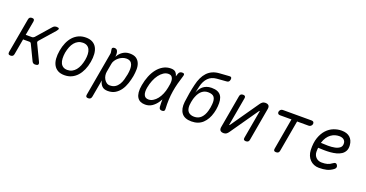

<svg xmlns="http://www.w3.org/2000/svg" viewBox="-38 -1549 4876 2557"><g transform="rotate(20 2400.0 -270.0)"><path d="M54 10Q34 10 26.5 0.5Q19 -9 22 -30L109 -520Q112 -541 123.5 -550.5Q135 -560 155 -560Q176 -560 183.5 -550.5Q191 -541 188 -520L152 -319H241Q250 -319 258 -323Q266 -327 274 -334L450 -535Q461 -548 474.5 -554Q488 -560 503 -560Q534 -560 538 -548Q542 -536 520 -510L338 -303Q331 -296 329.5 -288Q328 -280 331 -272L441 -42Q454 -16 444 -3Q434 10 403 10Q388 10 377.5 3.5Q367 -3 360 -16L255 -234Q251 -242 245 -246Q239 -250 229 -250H140L101 -30Q98 -9 86.5 0.5Q75 10 54 10Z M818 10Q762 10 724.5 -11Q687 -32 666 -70Q645 -108 641 -160.5Q637 -213 648 -276Q659 -339 681.5 -391Q704 -443 738 -480.5Q772 -518 817.5 -539Q863 -560 920 -560Q976 -560 1014 -539Q1052 -518 1072.5 -480.5Q1093 -443 1097 -391Q1101 -339 1090 -277Q1079 -213 1055.5 -160.5Q1032 -108 998 -70Q964 -32 919 -11Q874 10 818 10ZM832 -69Q868 -69 897 -84Q926 -99 948.5 -126Q971 -153 986.5 -191.5Q1002 -230 1011 -277Q1019 -322 1017 -359.5Q1015 -397 1002.5 -424Q990 -451 966 -466Q942 -481 905 -481Q869 -481 839.5 -466Q810 -451 787.5 -424Q765 -397 750 -359Q735 -321 726 -275Q719 -229 721 -191Q723 -153 735.5 -126Q748 -99 772 -84Q796 -69 832 -69Z M1374 -453Q1386 -476 1402.5 -495Q1419 -514 1439.5 -528.5Q1460 -543 1485.5 -551.5Q1511 -560 1542 -560Q1602 -560 1635 -536.5Q1668 -513 1683 -474.5Q1698 -436 1697 -389Q1696 -342 1688 -294Q1678 -240 1660 -185.5Q1642 -131 1612 -87.5Q1582 -44 1538.5 -17Q1495 10 1433 10Q1378 10 1349.5 -19Q1321 -48 1312 -96L1268 150Q1264 171 1252.5 180.5Q1241 190 1221 190Q1201 190 1193 180.5Q1185 171 1189 150L1296 -457Q1300 -473 1298.5 -488.5Q1297 -504 1293 -520Q1288 -540 1296.5 -550Q1305 -560 1325 -560Q1345 -560 1356 -550Q1367 -540 1372 -520Q1376 -504 1376 -487Q1376 -470 1374 -453ZM1521 -481Q1493 -481 1465 -469.5Q1437 -458 1414.5 -439Q1392 -420 1376 -396Q1360 -372 1356 -347L1334 -224Q1330 -199 1334.5 -172Q1339 -145 1352.5 -122Q1366 -99 1386.5 -84Q1407 -69 1434 -69Q1478 -69 1508 -88Q1538 -107 1558 -138.5Q1578 -170 1589 -209.5Q1600 -249 1608 -290Q1615 -329 1615.5 -364Q1616 -399 1607 -425.5Q1598 -452 1577 -466.5Q1556 -481 1521 -481Z M1962 10Q1924 10 1895.5 -3Q1867 -16 1849.5 -44Q1832 -72 1827.5 -115Q1823 -158 1834 -219Q1846 -288 1871 -350.5Q1896 -413 1933 -459.5Q1970 -506 2018 -533Q2066 -560 2124 -560Q2172 -560 2194 -536Q2213 -515 2220 -484Q2226 -502 2232 -521Q2239 -543 2252 -551.5Q2265 -560 2284 -560Q2305 -560 2311.5 -550.5Q2318 -541 2311 -521Q2291 -459 2275.5 -400Q2260 -341 2250.5 -282Q2241 -223 2238 -160.5Q2235 -98 2239 -29Q2241 -9 2231.5 0.5Q2222 10 2201.5 10Q2181 10 2171 0.5Q2161 -9 2159 -29Q2155 -84 2157 -134Q2146 -114 2133 -94Q2103 -49 2060.5 -19.5Q2018 10 1962 10ZM1982 -69Q2015 -69 2046 -88Q2077 -107 2102.5 -139Q2128 -171 2146.5 -214.5Q2165 -258 2174 -306Q2180 -333 2184 -363.5Q2188 -394 2184.5 -420Q2181 -446 2165.5 -463.5Q2150 -481 2116 -481Q2081 -481 2048.5 -459.5Q2016 -438 1989 -402Q1962 -366 1942 -317Q1922 -268 1912 -212Q1900 -145 1917 -107Q1934 -69 1982 -69Z M2875 -651 2745 -641Q2707 -638 2676.5 -625Q2646 -612 2623 -588.5Q2600 -565 2584 -533.5Q2568 -502 2559 -462L2538 -369Q2548 -395 2563 -419Q2578 -443 2599.5 -461.5Q2621 -480 2651.5 -491.5Q2682 -503 2722 -503Q2772 -503 2804.5 -489.5Q2837 -476 2855.5 -450Q2874 -424 2880 -386Q2886 -348 2882 -300Q2880 -276 2876 -251Q2872 -226 2865 -203Q2838 -104 2777 -47Q2716 10 2618 10Q2520 10 2478 -46.5Q2436 -103 2447 -203Q2455 -267 2466 -332Q2477 -397 2493 -462Q2506 -519 2528 -565.5Q2550 -612 2581 -645Q2612 -678 2653 -697Q2694 -716 2747 -720L2890 -730Q2910 -732 2917.5 -721.5Q2925 -711 2921 -690Q2917 -670 2906.5 -661Q2896 -652 2875 -651ZM2631 -61Q2691 -61 2729 -99Q2767 -137 2785 -203Q2792 -226 2796 -251Q2800 -276 2802 -300Q2808 -366 2785 -399Q2762 -432 2696 -432Q2666 -432 2641 -420.5Q2616 -409 2596.5 -388.5Q2577 -368 2563 -340Q2549 -312 2539 -280Q2532 -256 2528 -231Q2524 -206 2522 -183Q2521 -154 2527 -131Q2533 -108 2546.5 -93Q2560 -78 2581.5 -69.5Q2603 -61 2631 -61Z M3019 -60 3100 -520Q3103 -541 3114.5 -550.5Q3126 -560 3147 -560Q3166 -560 3174.5 -550.5Q3183 -541 3179 -520L3109 -124Q3108 -121 3109 -119.5Q3110 -118 3112 -118Q3114 -118 3115.5 -119.5Q3117 -121 3119 -124L3391 -515Q3405 -536 3421 -548Q3437 -560 3461 -560Q3496 -560 3510.5 -542.5Q3525 -525 3518 -490L3437 -30Q3434 -9 3422.5 0.5Q3411 10 3390 10Q3371 10 3362.5 0.5Q3354 -9 3358 -30L3428 -426Q3429 -429 3428 -430.5Q3427 -432 3425 -432Q3423 -432 3421.5 -430.5Q3420 -429 3418 -426L3146 -35Q3132 -14 3116 -2Q3100 10 3076 10Q3041 10 3026.5 -7.5Q3012 -25 3019 -60Z M3863 -471H3699Q3681 -471 3672 -482Q3663 -493 3666 -510Q3670 -528 3682.5 -539Q3695 -550 3713 -550H4121Q4139 -550 4148 -539Q4157 -528 4154 -510Q4150 -493 4137 -482Q4124 -471 4107 -471H3943L3865 -30Q3862 -9 3850.5 0.5Q3839 10 3818 10Q3798 10 3790 0.5Q3782 -9 3786 -30Z M4638 -110Q4650 -92 4646.5 -75.5Q4643 -59 4625 -46Q4581 -13 4534 -1.5Q4487 10 4425 10Q4387 10 4354.5 -3.5Q4322 -17 4298 -41.5Q4274 -66 4260 -100Q4246 -134 4244 -175Q4240 -279 4265.5 -351.5Q4291 -424 4334 -470.5Q4377 -517 4432 -538.5Q4487 -560 4543 -560Q4620 -560 4662.5 -522Q4705 -484 4711 -414Q4715 -367 4698.5 -334.5Q4682 -302 4652 -282Q4622 -262 4581.5 -251.5Q4541 -241 4497 -237.5Q4453 -234 4408.5 -235Q4364 -236 4326 -238Q4324 -225 4323.5 -210Q4323 -195 4323 -178Q4324 -153 4333 -133Q4342 -113 4357.5 -98.5Q4373 -84 4393 -76.5Q4413 -69 4435 -69Q4460 -69 4479 -71Q4498 -73 4515.5 -78Q4533 -83 4548.5 -91Q4564 -99 4580 -111Q4600 -126 4613.5 -125.5Q4627 -125 4638 -110ZM4338 -312Q4387 -309 4439.5 -308.5Q4492 -308 4535.5 -317Q4579 -326 4605.5 -348.5Q4632 -371 4628 -414Q4627 -430 4619 -443Q4611 -456 4599.5 -464Q4588 -472 4572 -476Q4556 -480 4537 -480Q4510 -480 4480.5 -471.5Q4451 -463 4423.5 -443Q4396 -423 4374 -391Q4352 -359 4338 -312Z"/></g></svg>

Font: Maple Mono Light
Style: Italic
Weight: 300
Italic angle: -10°
Monospace: yes
Designer: subframe7536
Version: Version 7.000